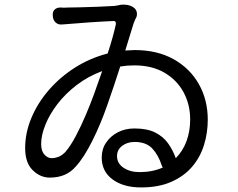

<svg xmlns="http://www.w3.org/2000/svg" viewBox="-20 -779 1040 840"><path d="M427 -468Q365 -445 315.5 -407Q266 -369 231.5 -324Q197 -279 178.5 -233Q160 -187 160 -149Q160 -118 174.5 -102.5Q189 -87 206 -87Q220 -87 235 -92.5Q250 -98 266 -114Q289 -141 312 -184.5Q335 -228 355.5 -276.5Q376 -325 391 -366ZM211 -711Q209 -728 219.5 -737.5Q230 -747 247 -746Q252 -746 257.5 -745.5Q263 -745 273 -746Q292 -746 330 -747Q368 -748 409.5 -749.5Q451 -751 481 -753Q494 -755 498.5 -756Q503 -757 507 -758Q521 -760 536.5 -757.5Q552 -755 565 -746Q576 -738 578.5 -725Q581 -712 575 -700Q573 -698 569.5 -689Q566 -680 564 -675L528 -558L569 -560Q668 -560 739.5 -520Q811 -480 850 -411Q889 -342 889 -255Q889 -198 872.5 -144.5Q856 -91 820.5 -49.5Q785 -8 729.5 16.5Q674 41 597 41Q520 41 472.5 6Q425 -29 425 -90Q425 -127 444.5 -155.5Q464 -184 496 -200.5Q528 -217 568 -217Q624 -217 659.5 -199Q695 -181 716 -151Q737 -121 749 -87Q780 -118 796 -161.5Q812 -205 812 -256Q812 -322 783 -375.5Q754 -429 699.5 -461Q645 -493 567 -493Q536 -493 506 -488Q493 -448 479 -405.5Q465 -363 450 -321Q421 -237 384 -163Q347 -89 311 -50Q270 -2 198 -2Q156 -2 123 -34.5Q90 -67 90 -131Q90 -198 117.5 -263.5Q145 -329 194 -385.5Q243 -442 308.5 -483.5Q374 -525 451 -545Q463 -581 472 -613.5Q481 -646 487 -673Q488 -679 485 -683.5Q482 -688 475 -687Q428 -685 370 -681Q312 -677 253 -672Q235 -670 223.5 -680.5Q212 -691 211 -709ZM692 -46 688 -54Q673 -101 646 -129.5Q619 -158 569 -158Q537 -158 514.5 -141Q492 -124 492 -96Q492 -64 520.5 -45Q549 -26 591 -26Q647 -26 692 -46Z"/></svg>

Font: Chiron GoRound TC
Style: Regular
Weight: 400
Designer: Ryoko NISHIZUKA 西塚涼子 (kana, bopomofo & ideographs); Paul D. Hunt (Latin, Greek & Cyrillic); Sandoll Communications 산돌커뮤니
Foundry: Adobe
Version: Version 1.000;hotconv 1.1.1;makeotfexe 2.6.0